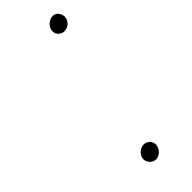

<svg xmlns="http://www.w3.org/2000/svg" viewBox="-172 -518 535 535"><g transform="rotate(-45 95.5 -250.0)"><path d="M161 -440C185 -440 200 -467 184 -486C170 -503 141 -488 138 -468C135 -453 147 -440 161 -440ZM65 -36C62 -22 75 -7 89 -7C103 -7 116 -19 118 -33C121 -47 109 -61 95 -61C81 -61 67 -50 65 -36Z"/></g></svg>

Font: Blanket
Style: LightObl
Weight: 300
Foundry: Cannot Into Space Fonts
Version: Version 0.9